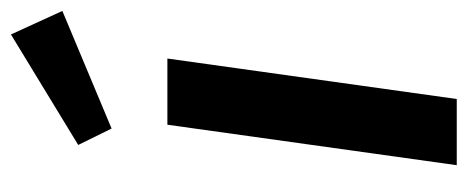

<svg xmlns="http://www.w3.org/2000/svg" viewBox="-272 -583 855 351"><g transform="rotate(-90 155.5 -407.5)"><path d="M150 0H29L103 -529H224ZM311 -721 96 -631 66 -692 268 -815Z"/></g></svg>

Font: Fira Sans Condensed Medium
Style: Italic
Weight: 500
Width: 3
Italic angle: -8°
Designer: bBox Type GmbH & Carrois Corporate GbR & Edenspiekermann AG
Foundry: bBox Type GmbH & Carrois Corporate GbR & Edenspiekermann AG
Version: Version 4.301